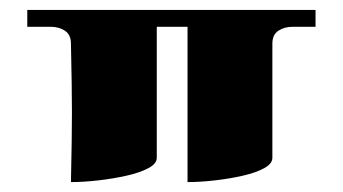

<svg xmlns="http://www.w3.org/2000/svg" viewBox="-20 -361 691 387"><path d="M35 -341H616V-307H570Q553 -307 541 -299Q529 -291 529 -273V-43Q529 -31 512.5 -22Q496 -13 470 -7Q444 -1 414 2.5Q384 6 358 6V-307H296V-43Q296 -31 279 -22Q262 -13 235.5 -7Q209 -1 179 2.5Q149 6 123 6Q124 -43 124.5 -75Q125 -107 125 -134Q125 -161 124.5 -192.5Q124 -224 123 -273Q123 -291 111 -299Q99 -307 82 -307H35Z"/></svg>

Font: Genos Black
Style: Regular
Weight: 900
Designer: Robert E. Leuschke
Foundry: Robert E. Leuschke
Version: Version 1.010